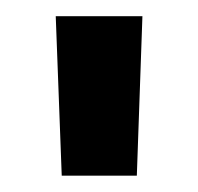

<svg xmlns="http://www.w3.org/2000/svg" viewBox="-20 -730 244 237"><path d="M56.2 -513.2 48.8 -710H155.8L148.9 -513.2Z"/></svg>

Font: LT Hoop SemBd
Style: Regular
Weight: 600
Designer: Daniel Lyons
Foundry: LyonsType
Version: Version 1.000